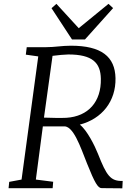

<svg xmlns="http://www.w3.org/2000/svg" viewBox="-20 -997 686 1017"><path d="M25.4 0H258.8L261.7 -34.2L169.9 -45.9L207 -327.6C235.8 -327.1 308.1 -327.6 315.4 -327.6C367.7 -334.5 404.8 -222.2 441.4 -129.9C481.9 -28.3 499 0 518.6 -0.5L627.9 0.5L629.9 -38.6C564.9 -36.6 544.4 -66.9 499 -182.1C482.4 -224.1 441.4 -307.1 402.8 -336.9C520.5 -367.7 594.2 -460.9 591.8 -583C589.4 -696.8 517.6 -754.9 355.5 -754.9C306.6 -754.9 271 -747.1 224.1 -747.1H121.6L116.7 -707.5L182.6 -698.2L94.2 -45.9L28.8 -33.7ZM212.9 -374 258.3 -701.2C282.2 -704.6 326.7 -708.5 341.8 -708.5C469.2 -708.5 512.7 -665 514.2 -579.6C516.6 -458.5 448.2 -380.4 331.5 -373C311.5 -371.6 237.3 -372.6 212.9 -374ZM361.3 -788.1H430.2L579.1 -954.1L554.7 -976.6L397 -847.7L278.8 -976.6L252.9 -953.6Z"/></svg>

Font: Merriweather
Style: Light Italic
Weight: 300
Italic angle: -7.5°
Designer: Eben Sorkin
Foundry: Eben Sorkin
Version: Version 1.001